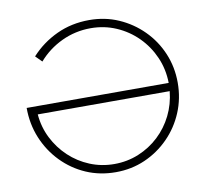

<svg xmlns="http://www.w3.org/2000/svg" viewBox="-79 -790 945 880"><g transform="rotate(-10 394.0 -350.0)"><path d="M391 4Q317 4 253.5 -23.5Q190 -51 141.5 -101Q93 -151 66 -216.5Q39 -282 39 -357H700Q699 -421 674.5 -477Q650 -533 607.5 -575.5Q565 -618 509.5 -642Q454 -666 391 -666Q319 -666 255.5 -636Q192 -606 147 -554L118 -583Q169 -639 238.5 -671.5Q308 -704 391 -704Q464 -704 527 -676.5Q590 -649 638.5 -600.5Q687 -552 714 -488Q741 -424 741 -351Q741 -278 714 -213.5Q687 -149 638.5 -100Q590 -51 527 -23.5Q464 4 391 4ZM391 -34Q451 -34 504.5 -56Q558 -78 599.5 -117Q641 -156 666.5 -207.5Q692 -259 698 -319H84Q89 -259 115 -207.5Q141 -156 182.5 -117Q224 -78 277.5 -56Q331 -34 391 -34Z"/></g></svg>

Font: Alexandria ExtraLight
Style: Regular
Weight: 250
Designer: Mohamed Gaber
Foundry: Kief Type Foundry
Version: Version 5.100